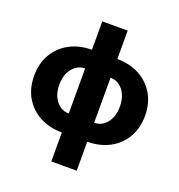

<svg xmlns="http://www.w3.org/2000/svg" viewBox="-161 -862 1119 1200"><g transform="rotate(20 398.5 -262.0)"><path d="M314 11.2Q231 11.2 166.7 -22.9Q102.5 -57.1 66.2 -118.9Q29.8 -180.7 29.8 -263.7Q29.8 -346.2 66.2 -408Q102.5 -469.7 166.7 -504.2Q231 -538.6 314 -538.6H482.9Q565.9 -538.6 630.1 -504.2Q694.3 -469.7 730.7 -408Q767.1 -346.2 767.1 -263.7Q767.1 -180.7 730.7 -118.9Q694.3 -57.1 630.1 -22.9Q565.9 11.2 482.9 11.2ZM314 -114.7H482.9Q516.1 -114.7 542.5 -133.3Q568.8 -151.9 584.2 -185.3Q599.6 -218.8 599.6 -263.7Q599.6 -309.6 584.2 -343.3Q568.8 -377 542.5 -395.8Q516.1 -414.6 482.9 -414.6H314Q281.2 -414.6 254.6 -395.8Q228 -377 212.4 -343.3Q196.8 -309.6 196.8 -263.7Q196.8 -218.8 212.4 -185.3Q228 -151.9 254.4 -133.3Q280.8 -114.7 314 -114.7ZM314 204.1V-727.5H482.9V204.1Z"/></g></svg>

Font: Inter 24pt ExtraBold
Style: Regular
Weight: 800
Designer: Rasmus Andersson
Foundry: rsms
Version: Version 4.001;git-66647c0bb